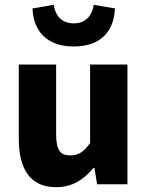

<svg xmlns="http://www.w3.org/2000/svg" viewBox="-20 -765 612 797"><path d="M213 12C280 12 327 -19 368 -68H372L383 0H509V-497H354V-171C327 -134 306 -120 271 -120C231 -120 213 -140 213 -209V-497H58V-189C58 -65 104 12 213 12ZM286 -572C402 -572 454 -640 457 -730L369 -745C363 -702 337 -668 286 -668C235 -668 209 -702 203 -745L115 -730C118 -640 171 -572 286 -572Z"/></svg>

Font: DAIFUKU Sans
Style: Bold
Weight: 700
Designer: Original font ‘Source Han Sans JP’ : Paul D. Hunt
Foundry: Daifuku
Version: Version 1.000